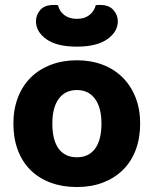

<svg xmlns="http://www.w3.org/2000/svg" viewBox="-20 -739 620 774"><path d="M545 -241Q545 -182 527 -134.5Q509 -87 475.5 -54Q442 -21 395 -3Q348 15 290 15Q232 15 184.5 -2.5Q137 -20 103.5 -53Q70 -86 52 -133.5Q34 -181 34 -241Q34 -299 52.5 -346.5Q71 -394 104.5 -427Q138 -460 185.5 -478Q233 -496 290 -496Q347 -496 394 -478Q441 -460 474.5 -426.5Q508 -393 526.5 -346Q545 -299 545 -241ZM290 -376Q243 -376 217 -341Q191 -306 191 -241Q191 -174 216.5 -139.5Q242 -105 290 -105Q338 -105 363.5 -140Q389 -175 389 -241Q389 -305 363 -340.5Q337 -376 290 -376ZM290 -663Q321 -663 340.5 -678.5Q360 -694 366 -718Q371 -719 375 -719Q379 -719 384 -719Q419 -719 437 -699Q455 -679 455 -653Q455 -611 412.5 -581Q370 -551 290 -551Q209 -551 167 -581Q125 -611 125 -653Q125 -679 142.5 -699Q160 -719 196 -719Q201 -719 205 -719Q209 -719 214 -718Q219 -694 239 -678.5Q259 -663 290 -663Z"/></svg>

Font: Baloo Da 2
Style: Bold
Weight: 700
Designer: Noopur Datye, Sulekha Rajkumar and Ek Type
Foundry: Ek Type
Version: Version 1.640;hotconv 1.0.111;makeotfexe 2.5.65597; ttfautoh